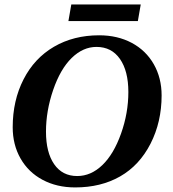

<svg xmlns="http://www.w3.org/2000/svg" viewBox="-20 -818 762 848"><path d="M546.9 -411.6Q546.9 -504.4 509.8 -557.6Q472.7 -610.8 406.2 -610.8Q346.7 -610.8 296.6 -562Q246.6 -513.2 214.8 -420.7Q183.1 -328.1 183.1 -236.8Q183.1 -145 219.2 -92.8Q255.4 -40.5 320.8 -40.5Q381.8 -40.5 432.1 -88.9Q482.4 -137.2 514.6 -228Q546.9 -318.8 546.9 -411.6ZM312 9.8Q231 9.8 168.2 -23.7Q105.5 -57.1 70.8 -117.9Q36.1 -178.7 36.1 -255.9Q36.1 -374 84 -467.5Q131.8 -561 218.5 -611.6Q305.2 -662.1 418 -662.1Q499 -662.1 561.8 -628.7Q624.5 -595.2 659.2 -534.4Q693.8 -473.6 693.8 -396.5Q693.8 -279.3 644.8 -183.3Q595.7 -87.4 510.5 -38.8Q425.3 9.8 312 9.8ZM282.2 -725.1 294.9 -798.3H601.6L588.9 -725.1Z"/></svg>

Font: Tinos
Style: Bold Italic
Weight: 700
Italic angle: -16.333°
Designer: Steve Matteson
Foundry: Monotype Imaging Inc.
Version: Version 1.23